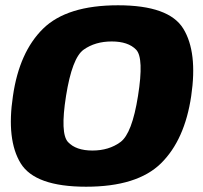

<svg xmlns="http://www.w3.org/2000/svg" viewBox="-20 -701 769 727"><path d="M306 6Q499.5 6 589.5 -82.5Q679.5 -171 704 -337.5Q728.5 -503.5 674.2 -592.2Q620 -681 427 -681Q233.5 -681 143.2 -592.5Q53 -504 29 -337.5Q4 -171.5 58.2 -82.8Q112.5 6 306 6ZM330 -131Q267.5 -131 237.5 -163.2Q207.5 -195.5 230 -337.5Q253 -482 296.8 -513Q340.5 -544 403 -544Q465.5 -544 495.5 -512.8Q525.5 -481.5 502.5 -337.5Q480 -195.5 436.2 -163.2Q392.5 -131 330 -131Z"/></svg>

Font: Anybody UltraCondensed Thin ExtraBold
Style: Italic
Weight: 800
Italic angle: -10°
Version: Version 1.111